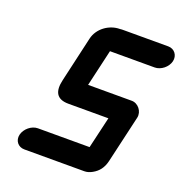

<svg xmlns="http://www.w3.org/2000/svg" viewBox="-131 -799 910 957"><g transform="rotate(20 324.5 -320.0)"><path d="M101 44H420C433 44 447 40 461 32C490 16 509 -8 518 -46L576 -297C584 -332 555 -368 520 -367H290L335 -562H572C605 -562 639 -589 647 -622C655 -655 633 -684 600 -684H364C357 -684 350 -684 344 -683C287 -683 231 -643 218 -586L163 -346C148 -282 166 -245 230 -245H442L403 -78H129C96 -78 62 -50 54 -17C46 16 68 44 101 44Z"/></g></svg>

Font: Electronic
Style: TiIt
Weight: 900
Version: Version 1.011